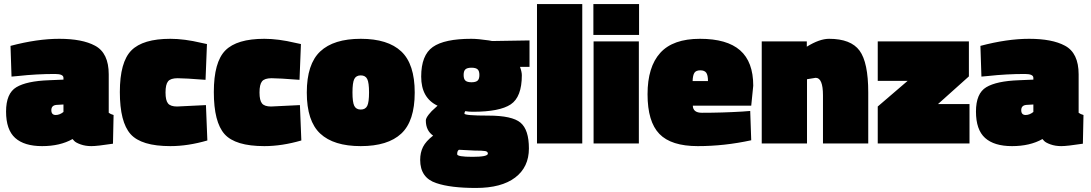

<svg xmlns="http://www.w3.org/2000/svg" viewBox="-20 -710 5396 950"><path d="M518 -342V-152Q527 -145 542 -141L539 1Q461 13 432 13Q403 13 379 4.5Q355 -4 347 -13L339 -22Q277 13 188.5 13Q100 13 55 -27.5Q10 -68 10 -158Q10 -248 61 -278.5Q112 -309 222 -313L294 -316V-325Q294 -344 252 -344Q161 -344 70 -334L37 -331L32 -483Q164 -518 273 -518Q387 -518 450 -484Q518 -448 518 -342ZM256 -141Q275 -141 294 -156V-193L260 -191Q234 -189 234 -165Q234 -141 256 -141Z M823 -518Q892 -518 976 -498L1004 -492L997 -315Q894 -323 859 -323Q824 -323 811.5 -307.5Q799 -292 799 -252.5Q799 -213 811.5 -198Q824 -183 856 -183L999 -190L1006 -15Q910 13 823 13Q679 13 626 -46.5Q573 -106 573 -254.5Q573 -403 630 -460.5Q687 -518 823 -518Z M1288 -518Q1357 -518 1441 -498L1469 -492L1462 -315Q1359 -323 1324 -323Q1289 -323 1276.5 -307.5Q1264 -292 1264 -252.5Q1264 -213 1276.5 -198Q1289 -183 1321 -183L1464 -190L1471 -15Q1375 13 1288 13Q1144 13 1091 -46.5Q1038 -106 1038 -254.5Q1038 -403 1095 -460.5Q1152 -518 1288 -518Z M1564.5 -455.5Q1631 -518 1765 -518Q1899 -518 1965.5 -455.5Q2032 -393 2032 -252Q2032 -111 1965.5 -49Q1899 13 1765 13Q1631 13 1564.5 -49Q1498 -111 1498 -252Q1498 -393 1564.5 -455.5ZM1733 -186Q1742 -168 1765 -168Q1788 -168 1797 -186Q1806 -204 1806 -252.5Q1806 -301 1797 -319Q1788 -337 1765 -337Q1742 -337 1733 -319Q1724 -301 1724 -252.5Q1724 -204 1733 -186Z M2139 196Q2059 170 2059 81Q2059 45 2073 17Q2087 -11 2123 -39Q2087 -64 2087 -114Q2087 -125 2101.5 -143.5Q2116 -162 2131 -174L2145 -187Q2064 -225 2064 -331Q2064 -437 2121.5 -477.5Q2179 -518 2312 -518Q2345 -518 2399 -510L2415 -507L2600 -510V-379H2553Q2562 -354 2562 -338Q2562 -230 2507 -193.5Q2452 -157 2320 -157Q2300 -157 2282 -160Q2278 -154 2278 -148Q2278 -138 2396 -138Q2514 -138 2555.5 -103Q2597 -68 2597 24.5Q2597 117 2529 168.5Q2461 220 2335 220Q2209 220 2139 196ZM2242 53Q2242 66 2318 66Q2394 66 2394 50Q2394 40 2381 37.5Q2368 35 2328 35L2251 31Q2242 36 2242 53ZM2283 -311Q2292 -303 2313 -303Q2334 -303 2343 -311Q2352 -319 2352 -339Q2352 -359 2343 -367Q2334 -375 2313 -375Q2292 -375 2283 -367Q2274 -359 2274 -339Q2274 -319 2283 -311Z M2637 0V-690H2861V0Z M2917 0V-505H3141V0ZM2916 -537V-690H3142V-537Z M3408 -187Q3409 -152 3453 -152Q3553 -152 3653 -158L3692 -161L3697 -16Q3564 13 3432.5 13Q3301 13 3242.5 -47.5Q3184 -108 3184 -243.5Q3184 -379 3247 -448.5Q3310 -518 3443.5 -518Q3577 -518 3642 -461Q3707 -404 3707 -286L3697 -187ZM3483 -309Q3483 -338 3474.5 -350Q3466 -362 3445 -362Q3424 -362 3416 -350Q3408 -338 3407 -309Z M3973 0H3749V-505H3972V-479Q4035 -518 4082 -518Q4190 -518 4233 -459.5Q4276 -401 4276 -253V0H4052V-238Q4052 -325 4016 -325L3973 -318Z M4323 -310V-505H4774V-332L4621 -195H4777V0H4323V-183L4471 -310Z M5317 -342V-152Q5326 -145 5341 -141L5338 1Q5260 13 5231 13Q5202 13 5178 4.5Q5154 -4 5146 -13L5138 -22Q5076 13 4987.5 13Q4899 13 4854 -27.5Q4809 -68 4809 -158Q4809 -248 4860 -278.5Q4911 -309 5021 -313L5093 -316V-325Q5093 -344 5051 -344Q4960 -344 4869 -334L4836 -331L4831 -483Q4963 -518 5072 -518Q5186 -518 5249 -484Q5317 -448 5317 -342ZM5055 -141Q5074 -141 5093 -156V-193L5059 -191Q5033 -189 5033 -165Q5033 -141 5055 -141Z"/></svg>

Font: Titillium Web
Style: Black
Weight: 900
Version: Version 1.001;PS 35.000;hotconv 1.0.70;makeotf.lib2.5.55311